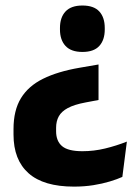

<svg xmlns="http://www.w3.org/2000/svg" viewBox="-20 -525 502 706"><path d="M272.1 -275.8 342.3 -287.9V-157.3L294.2 -148.2Q253.2 -140.5 229.6 -127.9Q206 -115.2 196.2 -97.3Q186.3 -79.4 186.3 -55V-42.4Q186.3 -6.2 208.3 12.4Q230.3 31 283 31Q325.4 31 366.6 21Q407.8 11 446.5 -4.3L429.9 125.5Q411 134.1 383.7 142.3Q356.4 150.6 323.2 155.9Q289.9 161.2 252.1 161.2Q140.2 161.2 85 112Q29.7 62.8 29.7 -30.1V-50.4Q29.7 -119.2 57 -163.9Q84.3 -208.7 138.2 -235.3Q192.1 -262 272.1 -275.8ZM283.1 -504.7Q325.2 -504.7 345.2 -482.8Q365.2 -460.9 365.2 -422V-416.6Q365.2 -378.2 345.2 -356.1Q325.2 -334 283.1 -334Q241.4 -334 220.9 -356.1Q200.5 -378.2 200.5 -416.6V-422Q200.5 -460.9 220.9 -482.8Q241.4 -504.7 283.1 -504.7Z"/></svg>

Font: Anek Kannada Medium
Style: Regular
Weight: 500
Designer: Vaishnavi Murthy, Maithili Shingre (Kannada) & Yesha Goshar (Latin)
Foundry: Ek Type
Version: Version 1.003